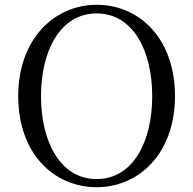

<svg xmlns="http://www.w3.org/2000/svg" viewBox="-20 -765 807 801"><path d="M383 16C561 16 710 -126 710 -364C710 -605 561 -745 383 -745C206 -745 56 -601 56 -364C56 -123 206 16 383 16ZM383 -18C231 -18 151 -175 151 -364C151 -552 231 -709 383 -709C536 -709 615 -552 615 -364C615 -175 536 -18 383 -18Z"/></svg>

Font: Harano Aji Mincho TW
Style: Regular
Weight: 400
Foundry: Masamichi Hosoda
Version: HaranoAjiMinchoTW-Regular version 20230610;ttx 4.39.4